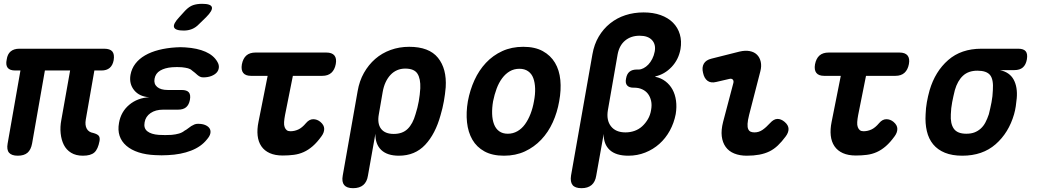

<svg xmlns="http://www.w3.org/2000/svg" viewBox="-20 -805 5440 1005"><path d="M414 10Q377 10 352 -5.5Q327 -21 314 -47Q301 -73 297.5 -107Q294 -141 301 -177L347 -436H215L148 -54Q142 -21 124 -5.5Q106 10 73 10Q41 10 27.5 -5.5Q14 -21 20 -54L87 -436H60Q31 -436 20 -450.5Q9 -465 15 -493Q19 -522 36 -536Q53 -550 81 -550H525Q556 -550 568 -535.5Q580 -521 575 -490Q570 -463 554 -449.5Q538 -436 511 -436H474L429 -179Q424 -150 434 -131.5Q444 -113 468 -109Q490 -103 497 -94Q504 -85 501 -67Q493 -24 474 -7Q455 10 414 10Z M1118 -481Q1127 -466 1125.5 -451Q1124 -436 1114 -425Q1104 -414 1086 -407Q1068 -400 1044 -400Q1034 -400 1027 -403.5Q1020 -407 1013.5 -412.5Q1007 -418 1000.5 -424Q994 -430 985 -436Q977 -444 964 -447.5Q951 -451 932 -453Q919 -454 906.5 -454Q894 -454 881 -453Q843 -450 818.5 -435.5Q794 -421 789 -393Q784 -366 802.5 -350Q821 -334 858 -334H931Q958 -334 968.5 -321.5Q979 -309 974 -282Q969 -256 954 -243.5Q939 -231 912 -231H834Q794 -231 768 -213Q742 -195 737 -165Q731 -134 751 -118Q771 -102 811 -99Q828 -98 844.5 -98Q861 -98 878 -99Q900 -101 917 -106Q934 -111 946 -121Q956 -126 964.5 -133Q973 -140 981 -145Q989 -150 997.5 -153.5Q1006 -157 1016 -157Q1040 -157 1055.5 -150Q1071 -143 1077.5 -132Q1084 -121 1081 -106.5Q1078 -92 1063 -75Q1033 -37 980 -16.5Q927 4 859 7Q843 8 826 8Q809 8 793 7Q744 5 705.5 -7.5Q667 -20 641.5 -42Q616 -64 606 -94Q596 -124 603 -162Q613 -220 656.5 -256.5Q700 -293 762 -296Q710 -299 682.5 -332.5Q655 -366 663 -413Q669 -446 688.5 -471.5Q708 -497 739 -515Q770 -533 811 -543.5Q852 -554 900 -557Q912 -558 924.5 -558Q937 -558 950 -557Q1013 -553 1056 -534Q1099 -515 1118 -481ZM1022 -679Q1005 -661 985 -653Q965 -645 942 -645Q897 -645 891 -662.5Q885 -680 919 -716L949 -749Q970 -771 990.5 -778Q1011 -785 1038 -785Q1084 -785 1089 -767.5Q1094 -750 1059 -715Z M1688 -530Q1718 -530 1730.5 -514.5Q1743 -499 1737.5 -469.5Q1732 -440 1714.5 -424Q1697 -408 1667 -408H1513L1472 -203Q1468 -182 1467 -166Q1466 -150 1470 -139.5Q1474 -129 1481 -123.5Q1488 -118 1500 -118Q1521 -118 1541 -127Q1561 -136 1582 -161Q1599 -181 1619.5 -181Q1640 -181 1657 -167Q1677 -150 1677 -130.5Q1677 -111 1663 -92Q1640 -60 1617 -40Q1594 -20 1569.5 -9Q1545 2 1517.5 5.5Q1490 9 1460 9Q1420 9 1392 -3.5Q1364 -16 1348 -39.5Q1332 -63 1328.5 -95.5Q1325 -128 1333 -167L1381 -408H1294Q1265 -408 1253 -423.5Q1241 -439 1246 -468Q1252 -499 1269.5 -514.5Q1287 -530 1318 -530Z M1828 180Q1795 180 1781.5 163.5Q1768 147 1774 114L1852 -328Q1861 -381 1885 -423.5Q1909 -466 1944 -496.5Q1979 -527 2024.5 -543.5Q2070 -560 2122 -560Q2226 -560 2272.5 -502.5Q2319 -445 2313 -348Q2310 -312 2303.5 -275.5Q2297 -239 2286 -202Q2259 -104 2205.5 -47Q2152 10 2068 10Q2007 10 1975.5 -20Q1944 -50 1945 -105L1906 114Q1901 147 1881.5 163.5Q1862 180 1828 180ZM2041 -104Q2087 -104 2114 -130.5Q2141 -157 2155 -207Q2166 -241 2172 -275Q2178 -309 2180 -343Q2182 -393 2165 -419.5Q2148 -446 2101 -446Q2078 -446 2058.5 -437.5Q2039 -429 2024 -413Q2009 -397 1998.5 -374.5Q1988 -352 1983 -323L1963 -207Q1954 -158 1974.5 -131Q1995 -104 2041 -104Z M2618 10Q2557 10 2516 -12.5Q2475 -35 2452.5 -74Q2430 -113 2424.5 -165Q2419 -217 2429 -275Q2440 -334 2463.5 -385.5Q2487 -437 2523.5 -476Q2560 -515 2609 -537.5Q2658 -560 2719 -560Q2780 -560 2821 -537.5Q2862 -515 2885 -476.5Q2908 -438 2913 -386Q2918 -334 2907 -275Q2897 -217 2873.5 -165Q2850 -113 2813 -74Q2776 -35 2727.5 -12.5Q2679 10 2618 10ZM2638 -105Q2665 -105 2688 -118Q2711 -131 2728 -154.5Q2745 -178 2757 -209Q2769 -240 2775 -275Q2782 -311 2781 -342Q2780 -373 2771.5 -396Q2763 -419 2744.5 -432Q2726 -445 2699 -445Q2671 -445 2648.5 -432Q2626 -419 2608.5 -395.5Q2591 -372 2579.5 -341Q2568 -310 2561 -275Q2555 -240 2556 -209Q2557 -178 2566 -154.5Q2575 -131 2593 -118Q2611 -105 2638 -105Z M3024 180Q2990 180 2977 163.5Q2964 147 2969 114L3081 -521Q3090 -573 3114 -613.5Q3138 -654 3173.5 -682.5Q3209 -711 3253.5 -725.5Q3298 -740 3349 -740Q3399 -740 3438 -726Q3477 -712 3502.5 -686.5Q3528 -661 3538.5 -625.5Q3549 -590 3542 -548Q3532 -493 3495.5 -454.5Q3459 -416 3410 -405V-403Q3440 -397 3463 -379.5Q3486 -362 3500 -336.5Q3514 -311 3518.5 -278Q3523 -245 3517 -208Q3508 -161 3486 -121Q3464 -81 3431.5 -52Q3399 -23 3357.5 -6.5Q3316 10 3269 10Q3204 10 3171.5 -20Q3139 -50 3140 -104L3101 114Q3096 147 3076.5 163.5Q3057 180 3024 180ZM3313 -441H3323Q3335 -441 3348.5 -448Q3362 -455 3373.5 -467Q3385 -479 3394 -496.5Q3403 -514 3407 -535Q3414 -572 3393 -595Q3372 -618 3328 -618Q3283 -618 3252.5 -593Q3222 -568 3213 -521L3162 -229Q3153 -176 3178 -144Q3203 -112 3254 -112Q3279 -112 3301.5 -120Q3324 -128 3341.5 -144Q3359 -160 3371.5 -181.5Q3384 -203 3388 -229Q3393 -256 3388 -277.5Q3383 -299 3371.5 -314Q3360 -329 3341.5 -337.5Q3323 -346 3301 -346H3296Q3273 -346 3262.5 -358Q3252 -370 3257 -394Q3261 -418 3275 -429.5Q3289 -441 3313 -441Z M3729 -376Q3701 -369 3683.5 -382Q3666 -395 3660 -424Q3653 -452 3664 -471.5Q3675 -491 3704 -498L3851 -535Q3881 -542 3904.5 -537.5Q3928 -533 3942.5 -518.5Q3957 -504 3962 -481.5Q3967 -459 3960 -432L3901 -203Q3894 -175 3893 -157Q3892 -139 3896.5 -129Q3901 -119 3909.5 -115.5Q3918 -112 3929 -112Q3952 -112 3971 -125Q3990 -138 4011 -161Q4030 -182 4049 -182.5Q4068 -183 4087 -167Q4107 -150 4107.5 -130.5Q4108 -111 4092 -90Q4072 -63 4051.5 -43.5Q4031 -24 4007.5 -12.5Q3984 -1 3954.5 4.5Q3925 10 3889 10Q3852 10 3823.5 -1.5Q3795 -13 3778.5 -36Q3762 -59 3758 -91.5Q3754 -124 3765 -167L3818 -368Q3822 -381 3816 -388Q3810 -395 3798 -392Z M4688 -530Q4718 -530 4730.5 -514.5Q4743 -499 4737.5 -469.5Q4732 -440 4714.5 -424Q4697 -408 4667 -408H4513L4472 -203Q4468 -182 4467 -166Q4466 -150 4470 -139.5Q4474 -129 4481 -123.5Q4488 -118 4500 -118Q4521 -118 4541 -127Q4561 -136 4582 -161Q4599 -181 4619.5 -181Q4640 -181 4657 -167Q4677 -150 4677 -130.5Q4677 -111 4663 -92Q4640 -60 4617 -40Q4594 -20 4569.5 -9Q4545 2 4517.5 5.5Q4490 9 4460 9Q4420 9 4392 -3.5Q4364 -16 4348 -39.5Q4332 -63 4328.5 -95.5Q4325 -128 4333 -167L4381 -408H4294Q4265 -408 4253 -423.5Q4241 -439 4246 -468Q4252 -499 4269.5 -514.5Q4287 -530 4318 -530Z M5289 -438H5214Q5265 -427 5286 -388Q5307 -349 5302 -291Q5300 -270 5297 -249Q5294 -228 5288 -207Q5260 -110 5191.5 -50Q5123 10 5017 10Q4964 10 4926 -5.5Q4888 -21 4864.5 -49.5Q4841 -78 4831.5 -118.5Q4822 -159 4825 -207Q4826 -239 4831.5 -270Q4837 -301 4846 -333Q4875 -431 4943 -490.5Q5011 -550 5117 -550H5310Q5338 -550 5349 -536.5Q5360 -523 5355 -494Q5350 -466 5334 -452Q5318 -438 5289 -438ZM5038 -105Q5063 -105 5081 -112Q5099 -119 5113.5 -132Q5128 -145 5138 -164Q5148 -183 5156 -207Q5164 -239 5170 -270Q5176 -301 5177 -333Q5181 -389 5162.5 -412Q5144 -435 5096 -435Q5049 -435 5020.5 -408.5Q4992 -382 4978 -333Q4970 -301 4964 -270Q4958 -239 4957 -207Q4954 -158 4972.5 -131.5Q4991 -105 5038 -105Z"/></svg>

Font: Maple Mono
Style: Bold Italic
Weight: 700
Italic angle: -10°
Monospace: yes
Designer: subframe7536
Version: Version 7.000